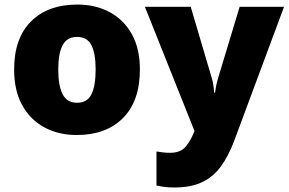

<svg xmlns="http://www.w3.org/2000/svg" viewBox="-20 -583 1267 843"><path d="M594.2 -277.8Q594.2 -139.2 520 -64.7Q445.8 9.8 316.9 9.8Q237.3 9.8 175 -23.7Q112.8 -57.1 77.4 -121.3Q42 -185.5 42 -277.8Q42 -415 116.2 -489Q190.4 -563 319.8 -563Q399.4 -563 461.4 -529.8Q523.4 -496.6 558.8 -433.1Q594.2 -369.6 594.2 -277.8ZM235.8 -277.8Q235.8 -207 254.9 -169.4Q273.9 -131.8 318.8 -131.8Q363.3 -131.8 381.6 -169.4Q399.9 -207 399.9 -277.8Q399.9 -348.6 381.3 -384.8Q362.8 -420.9 317.9 -420.9Q274.4 -420.9 255.1 -384.8Q235.8 -348.6 235.8 -277.8ZM616.2 -553.2H817.4L911.1 -235.8Q914.1 -225.6 916.7 -208.5Q919.4 -191.4 920.4 -175.8H924.3Q926.8 -195.8 929.9 -210.7Q933.1 -225.6 936 -234.9L1032.2 -553.2H1227.1L1008.3 35.2Q982.9 102.5 949.5 148.2Q916 193.8 866.9 217Q817.9 240.2 745.1 240.2Q718.8 240.2 700 237.5Q681.2 234.9 667 231.9V82Q677.7 84 693.4 85.9Q709 87.9 726.1 87.9Q773.4 87.9 795.7 60.3Q817.9 32.7 832 -2.9L834 -7.8Z"/></svg>

Font: Open Sans ExtraBold
Style: Regular
Weight: 800
Designer: Monotype Design Team
Foundry: Monotype Imaging Inc.
Version: Version 3.003; ttfautohint (v1.8.4)